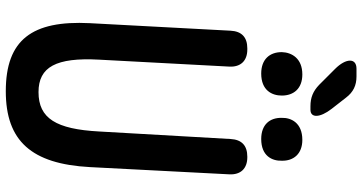

<svg xmlns="http://www.w3.org/2000/svg" viewBox="-314 -889 1251 663"><g transform="rotate(90 311.5 -557.5)"><path d="M434 -274C426 -126 389 -65 298 -65C211 -65 178 -126 186 -274L210 -724C212 -763 190 -786 151 -786H147C109 -786 88 -767 86 -728L60 -242C50 -43 117 48 295 48C467 48 546 -41 557 -242L582 -724C584 -763 562 -786 523 -786H521C483 -786 462 -767 460 -728ZM218 -1089 273 -1034C295 -1013 317 -1004 347 -1004H359C388 -1004 387 -1037 356 -1077L317 -1127C298 -1152 275 -1163 244 -1163H217C180 -1163 180 -1127 218 -1089ZM160 -905C160 -863 185 -834 234 -834C292 -834 310 -871 310 -905C310 -946 286 -976 237 -976C182 -976 161 -940 160 -905ZM387 -905C386 -864 410 -834 460 -834C519 -834 536 -872 535 -905C536 -945 512 -976 463 -976C404 -976 386 -937 387 -905Z"/></g></svg>

Font: 寒蝉团圆体 Round
Style: Regular
Weight: 500
Designer: 寒蝉字型
Version: Version 2.700;Glyphs 3.1.1 (3135)